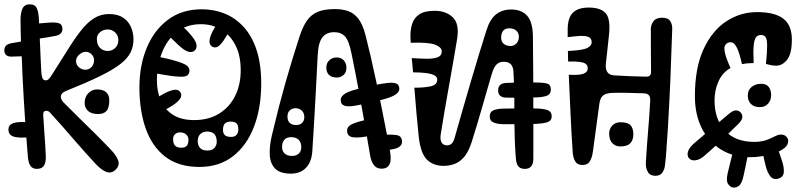

<svg xmlns="http://www.w3.org/2000/svg" viewBox="-24 -761 3712 889"><path d="M105 -36Q97.5 -126 91.5 -216Q85.5 -306 81 -396Q80.5 -404.5 80.2 -412.2Q80 -420 79.5 -428Q79 -435 78.8 -442.2Q78.5 -449.5 78.5 -456Q78 -469 77.5 -481.2Q77 -493.5 76 -506Q76 -511.5 75.5 -517Q75 -522.5 74.8 -528Q74.5 -533.5 74 -539Q74 -544 73.8 -549.2Q73.5 -554.5 73.5 -559.8Q73.5 -565 73 -570Q72.5 -594 71.8 -618.5Q71 -643 71 -667Q71 -703 80.5 -722Q90 -741 114 -741Q138 -741 146.2 -723.2Q154.5 -705.5 156 -673Q158.5 -627.5 160.2 -582.8Q162 -538 163.8 -498.8Q165.5 -459.5 167 -431Q168 -412.5 172 -400.8Q176 -389 188 -389Q195.5 -389 201.5 -394.8Q207.5 -400.5 214 -411Q257 -478 289.8 -530.8Q322.5 -583.5 351.5 -620.2Q380.5 -657 411.5 -676.5Q442.5 -696 481 -696Q521 -696 546 -679.2Q571 -662.5 582.5 -635.8Q594 -609 594 -579Q594 -546.5 581 -519.2Q568 -492 534.2 -465.2Q500.5 -438.5 439.2 -408.5Q378 -378.5 282 -340Q259.5 -331 257.8 -316Q256 -301 271 -286Q308 -248.5 345.2 -212.2Q382.5 -176 419.2 -139.5Q456 -103 492 -65Q514.5 -41 523 -18.2Q531.5 4.5 511 25Q492.5 43 470 35.5Q447.5 28 419 -2Q366.5 -58.5 315.2 -118.2Q264 -178 210 -237Q205 -243 200.8 -245.5Q196.5 -248 191 -248Q174.5 -248 176 -228Q179 -175.5 182.5 -131Q186 -86.5 188 -40Q189.5 -11.5 180.2 4.8Q171 21 146 21Q127.5 21 117.5 7.5Q107.5 -6 105 -36ZM431 -233Q399.5 -233 383.8 -247.2Q368 -261.5 368 -284.5Q368 -312.5 385.2 -329.8Q402.5 -347 425.5 -347Q453 -347 467.5 -334Q482 -321 482 -297.5Q482 -261.5 469 -247.2Q456 -233 431 -233ZM371 -438Q387 -438 399.2 -450Q411.5 -462 411.5 -483.5Q411.5 -497 400.5 -509Q389.5 -521 373 -521Q356.5 -521 342.2 -507.5Q328 -494 328 -480Q328 -460.5 341.8 -449.2Q355.5 -438 371 -438ZM475 -525Q494.5 -525 509.2 -538.8Q524 -552.5 524 -575.5Q524 -596 509.8 -610.2Q495.5 -624.5 475 -624.5Q454 -624.5 439.2 -612Q424.5 -599.5 424.5 -581Q424.5 -553.5 439 -539.2Q453.5 -525 475 -525ZM460 -684Q461.5 -682.5 463 -681Q464.5 -679.5 466 -678Q470 -674.5 467.8 -669.5Q465.5 -664.5 461 -659Q456 -654 450.5 -651.5Q445 -649 442 -652Q440.5 -653.5 439.5 -654.5Q438.5 -655.5 437 -657Q432.5 -661.5 434 -667.8Q435.5 -674 440 -679Q444.5 -683.5 450.8 -685.2Q457 -687 460 -684ZM77 -196Q91.5 -196 105 -195.2Q118.5 -194.5 132 -192Q145.5 -190 151.8 -182.5Q158 -175 158 -157Q158 -140.5 150.8 -134.5Q143.5 -128.5 130 -126Q119.5 -124.5 105 -124.2Q90.5 -124 76 -124Q42.5 -124 28.8 -133.2Q15 -142.5 15 -161Q15 -180 31 -188Q47 -196 77 -196ZM143 -580 125 -650Q175.5 -654.5 206.2 -656.5Q237 -658.5 251 -652.5Q265 -646.5 265 -627Q265 -601 233 -594.8Q201 -588.5 143 -580ZM118 -575 136 -505Q60.5 -498.5 28.2 -498.8Q-4 -499 -4 -529Q-4 -554.5 28.2 -560.8Q60.5 -567 118 -575Z M899.5 12Q803 12 741.5 -35.2Q680 -82.5 650.8 -165.5Q621.5 -248.5 621.5 -356Q621.5 -457 655.2 -539Q689 -621 753.5 -669.5Q818 -718 910.5 -718Q967 -718 1016.5 -698Q1066 -678 1104.2 -636.2Q1142.5 -594.5 1164 -529.5Q1185.5 -464.5 1185.5 -374Q1185.5 -262 1152.2 -174.8Q1119 -87.5 1055 -37.8Q991 12 899.5 12ZM875.5 -205Q942 -205 990.2 -234.8Q1038.5 -264.5 1064.5 -316.5Q1090.5 -368.5 1090.5 -436Q1090.5 -504.5 1066 -552Q1041.5 -599.5 999.8 -624.2Q958 -649 906.5 -649Q840 -649 794.5 -612.8Q749 -576.5 725.8 -517Q702.5 -457.5 702.5 -388Q702.5 -337.5 720.2 -296Q738 -254.5 776.2 -229.8Q814.5 -205 875.5 -205ZM1043.5 -198Q1027 -198 1017.8 -189.5Q1008.5 -181 1008.5 -159Q1008.5 -144 1017 -135.5Q1025.5 -127 1046.5 -127Q1062.5 -127 1071 -136.5Q1079.5 -146 1079.5 -161Q1079.5 -181.5 1071 -189.8Q1062.5 -198 1043.5 -198ZM935.5 -152Q916 -152 903.8 -140.5Q891.5 -129 891.5 -107Q891.5 -88.5 902 -76.2Q912.5 -64 936.5 -64Q958.5 -64 969 -76.2Q979.5 -88.5 979.5 -104Q979.5 -129.5 967.8 -140.8Q956 -152 935.5 -152ZM809.5 -148Q796 -148 786.8 -140Q777.5 -132 777.5 -117Q777.5 -95.5 787 -86.2Q796.5 -77 814.5 -77Q832.5 -77 840.5 -85.5Q848.5 -94 848.5 -115Q848.5 -128.5 838 -138.2Q827.5 -148 809.5 -148ZM1051.5 -644Q1047 -636 1042.5 -627.2Q1038 -618.5 1033.5 -610Q1010.5 -568 993.5 -551.8Q976.5 -535.5 958.5 -545Q946 -552 946 -569.8Q946 -587.5 961.5 -618Q974.5 -641.5 980.8 -651.5Q987 -661.5 991.5 -669Q998.5 -680.5 1010.5 -681.5Q1022.5 -682.5 1033.5 -677Q1044 -672 1050 -662.5Q1056 -653 1051.5 -644ZM811.5 -647Q820.5 -639 830 -630.5Q839.5 -622 848.5 -612Q881.5 -576 885.2 -557.2Q889 -538.5 878.5 -528Q867.5 -517 849 -521.2Q830.5 -525.5 800.5 -554Q782.5 -570.5 772.2 -581Q762 -591.5 753.5 -602Q747.5 -610.5 751.5 -622.2Q755.5 -634 763.5 -642Q772.5 -652 786 -655.2Q799.5 -658.5 811.5 -647ZM695.5 -501Q716.5 -496.5 737 -492.2Q757.5 -488 778.5 -482Q829.5 -468 843 -455.8Q856.5 -443.5 852.5 -427Q849 -410 830.5 -406.8Q812 -403.5 764.5 -410Q743.5 -413 722 -416.8Q700.5 -420.5 679.5 -425Q666 -428 662 -442Q658 -456 661.5 -470Q664.5 -484.5 673.8 -494Q683 -503.5 695.5 -501ZM682.5 -296Q688 -300 693.8 -303.2Q699.5 -306.5 704.5 -310Q741.5 -332.5 762.8 -340Q784 -347.5 794.8 -345Q805.5 -342.5 810.5 -335Q816.5 -326.5 814.8 -315.2Q813 -304 796 -288.5Q779 -273 739.5 -252Q733 -248.5 725.8 -244.8Q718.5 -241 711.5 -237Q699.5 -231 689.2 -236.2Q679 -241.5 673.5 -252Q668.5 -262.5 669.5 -275.5Q670.5 -288.5 682.5 -296ZM1132.5 -522Q1140 -523.5 1145.8 -515.5Q1151.5 -507.5 1154.5 -496Q1157.5 -482 1156 -469Q1154.5 -456 1145.5 -455Q1143.5 -455 1141.2 -454.5Q1139 -454 1136.5 -454Q1127.5 -453.5 1121.8 -463.2Q1116 -473 1113.5 -485Q1112 -498 1115.2 -508.8Q1118.5 -519.5 1127.5 -521Q1129 -521 1130 -521.5Q1131 -522 1132.5 -522ZM1114.5 -289Q1117 -286 1119.2 -283.5Q1121.5 -281 1123.5 -278Q1129 -271.5 1126.2 -264.5Q1123.5 -257.5 1117.5 -252Q1111.5 -247.5 1104.5 -246.2Q1097.5 -245 1093.5 -251Q1090.5 -255.5 1087.5 -259.5Q1084.5 -263.5 1081.5 -268Q1075.5 -276.5 1078 -283.5Q1080.5 -290.5 1086.5 -294Q1092.5 -298 1100.5 -297.2Q1108.5 -296.5 1114.5 -289Z M1235 -135Q1252 -206.5 1267.2 -265.5Q1282.5 -324.5 1297.5 -377.2Q1312.5 -430 1328.2 -481.5Q1344 -533 1362 -589Q1377 -636 1396.5 -664.5Q1416 -693 1446.8 -706Q1477.5 -719 1527 -719Q1560.5 -719 1587.8 -709.8Q1615 -700.5 1635.5 -674Q1656 -647.5 1669 -596Q1680.5 -551 1693.5 -494.5Q1706.5 -438 1719.5 -377Q1732.5 -316 1744.2 -257Q1756 -198 1765.8 -147Q1775.5 -96 1782 -60Q1786 -37.5 1784.5 -19.2Q1783 -1 1773 9.5Q1763 20 1742 20Q1720.5 20 1707.8 4.2Q1695 -11.5 1690 -40Q1677.5 -114 1664.8 -186.8Q1652 -259.5 1637.5 -338.8Q1623 -418 1604 -511Q1592 -572.5 1573.5 -592.2Q1555 -612 1524 -612Q1487.5 -612 1468.8 -588.2Q1450 -564.5 1447 -505Q1442.5 -418.5 1439.2 -354.2Q1436 -290 1433 -240Q1430 -190 1427.5 -147.2Q1425 -104.5 1422 -60Q1418.5 -10.5 1392.5 16.2Q1366.5 43 1323 43Q1272.5 43 1249.8 19.5Q1227 -4 1225 -44.2Q1223 -84.5 1235 -135ZM1347.5 -182Q1365 -182 1375 -192.2Q1385 -202.5 1385 -218Q1385 -238.5 1373 -249.2Q1361 -260 1344.5 -260Q1329 -260 1318 -250.2Q1307 -240.5 1307 -220Q1307 -203 1317 -192.5Q1327 -182 1347.5 -182ZM1328 -39Q1347 -39 1359 -49.5Q1371 -60 1371 -79.5Q1371 -101 1359 -113.5Q1347 -126 1323.5 -126Q1303.5 -126 1292.8 -114Q1282 -102 1282 -80Q1282 -61 1294.2 -50Q1306.5 -39 1328 -39ZM1268 -133Q1257 -134.5 1252.5 -141Q1248 -147.5 1251 -164Q1253.5 -179 1259.2 -183.8Q1265 -188.5 1277 -187ZM1406 -162Q1415.5 -158.5 1419.8 -153.5Q1424 -148.5 1424.5 -142Q1425 -135.5 1423 -128Q1418.5 -110 1411 -105.5Q1403.5 -101 1393 -101ZM1342 -453 1326 -379Q1318.5 -381.5 1315.8 -391.8Q1313 -402 1318 -422Q1323.5 -441.5 1329 -448Q1334.5 -454.5 1342 -453ZM1424 -281V-296Q1427 -296 1428.5 -294.2Q1430 -292.5 1430 -288Q1430 -285 1428.5 -283.5Q1427 -282 1424 -281ZM1656 -354 1671 -282Q1637.5 -274 1611 -270.2Q1584.5 -266.5 1569 -272.2Q1553.5 -278 1553.5 -298.5Q1553.5 -315.5 1576 -329Q1598.5 -342.5 1656 -354ZM1720 -293 1704 -366Q1739.5 -373 1766.8 -376.5Q1794 -380 1809.5 -374.8Q1825 -369.5 1825 -349Q1825 -334 1803.8 -320.8Q1782.5 -307.5 1720 -293ZM1716 -175 1705 -243Q1720 -247 1730 -244.8Q1740 -242.5 1745 -233.8Q1750 -225 1750 -208.5Q1750 -194.5 1741.8 -186.8Q1733.5 -179 1716 -175ZM1670 -206 1687 -132Q1644.5 -122.5 1613.8 -125Q1583 -127.5 1583 -156.5Q1583 -174 1602.8 -184.5Q1622.5 -195 1670 -206ZM1759 -65 1744 -137Q1786 -139 1811.8 -135.5Q1837.5 -132 1837.5 -104Q1837.5 -89 1822 -79.2Q1806.5 -69.5 1759 -65ZM1536.5 -402Q1511.5 -402 1499.2 -414.2Q1487 -426.5 1487 -448Q1487 -469.5 1501 -482.2Q1515 -495 1534.5 -495Q1556.5 -495 1568.2 -481Q1580 -467 1580 -448.5Q1580 -424.5 1566 -413.2Q1552 -402 1536.5 -402Z M2029.5 7Q1982.5 7 1952.8 -22Q1923 -51 1914.5 -131Q1909.5 -180.5 1904.2 -238.2Q1899 -296 1894.5 -355Q1936 -354.5 1968.2 -361Q2000.5 -367.5 2000.5 -392Q2000.5 -409.5 1974.8 -417.5Q1949 -425.5 1888.5 -426Q1887 -444 1885.5 -460.2Q1884 -476.5 1882.5 -492Q1920 -489.5 1951.5 -489Q1983 -488.5 2002.2 -495.8Q2021.5 -503 2021.5 -523Q2021.5 -542 1991 -554Q1960.5 -566 1877.5 -563Q1877.5 -567.5 1877.2 -571.5Q1877 -575.5 1876.8 -579.2Q1876.5 -583 1876.5 -587Q1875.5 -621.5 1884 -649.5Q1892.5 -677.5 1917 -694.2Q1941.5 -711 1988.5 -711Q2041 -711 2072.5 -680.8Q2104 -650.5 2092.5 -580Q2086 -540.5 2076.2 -484Q2066.5 -427.5 2055.2 -365Q2044 -302.5 2033.8 -243.2Q2023.5 -184 2016.5 -138Q2013 -114 2020.8 -101Q2028.5 -88 2045.5 -88Q2059 -88 2067.2 -96Q2075.5 -104 2080.5 -121Q2094.5 -170 2113.5 -236.8Q2132.5 -303.5 2153.5 -374.8Q2174.5 -446 2194 -510.2Q2213.5 -574.5 2227.5 -618Q2244 -672 2272.8 -694.5Q2301.5 -717 2342.5 -717Q2391.5 -717 2417.2 -687.5Q2443 -658 2443.5 -591Q2444.5 -503.5 2445 -406.2Q2445.5 -309 2445.5 -211.8Q2445.5 -114.5 2445.5 -27Q2445.5 -3 2435.8 9Q2426 21 2406.5 21Q2387 21 2377 10.5Q2367 0 2364.5 -27Q2364.5 -30 2364.2 -33.2Q2364 -36.5 2363.8 -40Q2363.5 -43.5 2363 -47Q2362.5 -55.5 2362 -64.2Q2361.5 -73 2361 -82Q2360.5 -90.5 2360.2 -98.8Q2360 -107 2359.5 -116Q2359 -143 2358.2 -172Q2357.5 -201 2357.5 -230Q2357.5 -240 2357.5 -249.2Q2357.5 -258.5 2357.5 -268Q2357.5 -275.5 2357.5 -282.5Q2357.5 -289.5 2357.5 -297Q2357.5 -329.5 2356.2 -366.5Q2355 -403.5 2353.5 -428Q2352 -453.5 2340.5 -464.2Q2329 -475 2308.5 -475Q2287 -475 2274.8 -462.2Q2262.5 -449.5 2253.5 -420Q2247 -398.5 2236 -360.2Q2225 -322 2211.8 -276Q2198.5 -230 2185 -184.5Q2171.5 -139 2159.5 -102Q2144.5 -56 2123.5 -32.5Q2102.5 -9 2078.2 -1Q2054 7 2029.5 7ZM2340.5 -548Q2355 -548 2366.8 -559.5Q2378.5 -571 2378.5 -591Q2378.5 -608.5 2366.5 -619.2Q2354.5 -630 2332.5 -630Q2316 -630 2306.2 -619Q2296.5 -608 2296.5 -586Q2296.5 -567.5 2308.8 -557.8Q2321 -548 2340.5 -548ZM2302.5 -186Q2275.5 -187 2259.5 -194.8Q2243.5 -202.5 2243.5 -221Q2243.5 -243 2260.5 -250.2Q2277.5 -257.5 2306.5 -258Q2343.5 -259 2377.8 -259.2Q2412 -259.5 2448.5 -259Q2492 -258.5 2511.2 -251.2Q2530.5 -244 2530.5 -222Q2530.5 -202 2510.5 -195.2Q2490.5 -188.5 2448.5 -187Q2417 -186 2375.5 -185.8Q2334 -185.5 2302.5 -186ZM2318.5 -309Q2302 -309.5 2292.2 -317.5Q2282.5 -325.5 2282.5 -342Q2282.5 -360 2292.5 -368.2Q2302.5 -376.5 2320.5 -377Q2363.5 -379 2394.2 -379.2Q2425 -379.5 2458.5 -379Q2497 -378.5 2511.8 -373.2Q2526.5 -368 2526.5 -346Q2526.5 -326.5 2510.8 -319Q2495 -311.5 2459.5 -310Q2423.5 -308.5 2388.8 -308.2Q2354 -308 2318.5 -309ZM1959.5 -601Q1944 -600.5 1933.8 -607.5Q1923.5 -614.5 1923.5 -631Q1923.5 -651.5 1930.8 -660.2Q1938 -669 1956.5 -671Q1965 -672 1973.5 -672.8Q1982 -673.5 1990.2 -674Q1998.5 -674.5 2006.5 -675Q2020 -676 2033.2 -670Q2046.5 -664 2046.5 -642Q2046.5 -622 2037.2 -613.2Q2028 -604.5 2010.5 -603Q1996.5 -601.5 1983.2 -601.2Q1970 -601 1959.5 -601ZM2050.5 -539Q2050.5 -539 2050.5 -539Q2050.5 -539 2050.5 -539Q2050.5 -539 2050.5 -539Q2050.5 -539 2050.5 -539Q2050.5 -539 2050.5 -539Q2050.5 -539 2050.5 -539Q2050.5 -539 2050.5 -539Q2050.5 -539 2050.5 -539Q2050.5 -539 2050.5 -539Q2050.5 -539 2050.5 -539Q2050.5 -539 2050.5 -539Q2050.5 -539 2050.5 -539ZM1988.5 -688Q1988.5 -688 1988.5 -688Q1988.5 -688 1988.5 -688Q1988.5 -688 1988.5 -688Q1988.5 -688 1988.5 -688Q1988.5 -688 1988.5 -688Q1988.5 -688 1988.5 -688Q1988.5 -688 1988.5 -688Q1988.5 -688 1988.5 -688ZM2165.5 -223Q2165.5 -223 2165.5 -223Q2165.5 -223 2165.5 -223Q2165.5 -223 2165.5 -223Q2165.5 -223 2165.5 -223Q2165.5 -223 2165.5 -223Q2165.5 -223 2165.5 -223Q2165.5 -223 2165.5 -223Q2165.5 -223 2165.5 -223Z M3088.5 -626Q3085 -513.5 3080.5 -404.8Q3076 -296 3070.5 -205Q3069 -181 3068.8 -172.8Q3068.5 -164.5 3067.5 -153Q3067 -146.5 3066.8 -142.5Q3066.5 -138.5 3066.2 -134.5Q3066 -130.5 3065.5 -124Q3065 -114.5 3064.2 -104.2Q3063.5 -94 3062.5 -84Q3062 -75 3061.8 -68.2Q3061.5 -61.5 3060.5 -54Q3060 -43 3059.2 -34.8Q3058.5 -26.5 3057.5 -19Q3057 -12.5 3056.5 -8Q3056 -3.5 3054.5 8Q3052.5 23.5 3042.8 38.2Q3033 53 3010.5 53Q2986 53 2975.5 35Q2965 17 2966.5 -9Q2971 -86.5 2977 -156.5Q2983 -226.5 2986.5 -294Q2987.5 -312 2980.5 -320.2Q2973.5 -328.5 2954.5 -329Q2924.5 -330 2886.2 -331Q2848 -332 2810.5 -331Q2781.5 -329.5 2768.5 -319Q2755.5 -308.5 2751.5 -283Q2745.5 -239.5 2738 -182.5Q2730.5 -125.5 2721.5 -61Q2718 -32.5 2707.5 -14.8Q2697 3 2673.5 3Q2649 3 2639 -14.2Q2629 -31.5 2627.5 -60Q2621.5 -146.5 2617.5 -238Q2613.5 -329.5 2609.5 -415Q2657 -412 2677.2 -419.5Q2697.5 -427 2697.5 -445Q2697.5 -457 2689.2 -464.2Q2681 -471.5 2661 -474.2Q2641 -477 2606.5 -476Q2606.5 -486.5 2606 -499.8Q2605.5 -513 2605.5 -525Q2672.5 -528 2694 -538.2Q2715.5 -548.5 2715.5 -565.5Q2715.5 -584.5 2700.2 -590.2Q2685 -596 2660 -594.5Q2635 -593 2604.5 -589Q2604.5 -595 2604.5 -600.8Q2604.5 -606.5 2604.5 -616Q2603 -674.5 2626.5 -700.2Q2650 -726 2702.5 -726Q2758 -726 2781 -699Q2804 -672 2795.5 -597Q2792 -562.5 2788.2 -528.5Q2784.5 -494.5 2781.5 -469Q2778.5 -440.5 2788.2 -427Q2798 -413.5 2819.5 -412Q2852.5 -410 2886 -408.5Q2919.5 -407 2967.5 -406Q2980.5 -406 2985.5 -411.8Q2990.5 -417.5 2990.5 -430Q2990 -479 2989.8 -527.5Q2989.5 -576 2989.5 -626Q2989.5 -646.5 3001.8 -662.8Q3014 -679 3041.5 -679Q3069.5 -679 3079.5 -663Q3089.5 -647 3088.5 -626ZM2849.5 -195Q2883 -195 2895.8 -180.8Q2908.5 -166.5 2908.5 -139.5Q2908.5 -112 2894.2 -97.5Q2880 -83 2847.5 -83Q2826 -83 2811.2 -98Q2796.5 -113 2796.5 -143Q2796.5 -164 2810.8 -179.5Q2825 -195 2849.5 -195ZM2656.5 -120Q2644.5 -120 2638.5 -129.8Q2632.5 -139.5 2632.5 -159Q2632.5 -177 2639.2 -187Q2646 -197 2659.5 -197Q2665 -197 2669.8 -197Q2674.5 -197 2680.5 -197Q2692.5 -197 2697.5 -186.5Q2702.5 -176 2702.5 -160Q2702.5 -140 2695.5 -130Q2688.5 -120 2673.5 -120Q2669 -120 2665 -120Q2661 -120 2656.5 -120ZM3028.5 -667Q3055 -667 3067.2 -654.5Q3079.5 -642 3079.5 -629Q3079.5 -603 3069.5 -592.5Q3059.5 -582 3044 -582Q3018 -582 3006.2 -595.5Q2994.5 -609 2994.5 -636Q2994.5 -650 3003.8 -658.5Q3013 -667 3028.5 -667ZM2666 -25.5Q2656.5 -25.5 2651.8 -34.2Q2647 -43 2647 -53.5Q2647 -65 2651.8 -74.5Q2656.5 -84 2667 -84.5Q2671 -84.5 2674.8 -85Q2678.5 -85.5 2682 -85.5Q2692 -86.5 2696.5 -77.8Q2701 -69 2701 -57.5Q2701 -46.5 2695.8 -36Q2690.5 -25.5 2679 -25.5Q2676 -25.5 2672.5 -25.5Q2669 -25.5 2666 -25.5Z M3449.5 -33Q3372.5 -33 3315 -68.2Q3257.5 -103.5 3225.5 -167Q3193.5 -230.5 3193.5 -316Q3193.5 -446 3233.2 -532.5Q3273 -619 3338.5 -662Q3404 -705 3481.5 -705Q3563.5 -705 3603 -674.5Q3642.5 -644 3642.5 -578Q3642.5 -512 3620.5 -484.5Q3598.5 -457 3570.5 -457Q3557 -457 3545.8 -459.2Q3534.5 -461.5 3522.5 -465Q3528.5 -524 3528 -552.5Q3527.5 -581 3520.2 -590Q3513 -599 3499.5 -599Q3485.5 -599 3477.2 -589.5Q3469 -580 3466 -552.2Q3463 -524.5 3465.5 -469Q3452 -469 3437.8 -467.8Q3423.5 -466.5 3411.5 -464Q3400.5 -513 3390.2 -535.2Q3380 -557.5 3370 -562.5Q3360 -567.5 3349.5 -564Q3337.5 -560 3332.5 -549.5Q3327.5 -539 3333 -514.8Q3338.5 -490.5 3358.5 -446Q3322.5 -426.5 3303.5 -385.8Q3284.5 -345 3284.5 -296Q3284.5 -209 3332.2 -156.5Q3380 -104 3468.5 -104Q3473 -104 3478.5 -104.2Q3484 -104.5 3488.5 -105Q3495.5 -106 3501 -106.8Q3506.5 -107.5 3512.5 -109Q3518.5 -110.5 3523.8 -112.2Q3529 -114 3533.5 -116Q3536 -117 3538.5 -118Q3541 -119 3543.8 -120.2Q3546.5 -121.5 3549.5 -123Q3552 -124 3554.5 -125.2Q3557 -126.5 3559.5 -127.8Q3562 -129 3564.5 -130Q3569 -132.5 3576 -135.2Q3583 -138 3592.5 -138Q3607 -138 3616.2 -129Q3625.5 -120 3625.5 -108Q3625.5 -89.5 3608 -75.5Q3590.5 -61.5 3563.2 -52Q3536 -42.5 3505.8 -37.8Q3475.5 -33 3449.5 -33ZM3498.5 -655Q3499.5 -650 3499 -646Q3498.5 -642 3498.5 -638Q3498 -632 3492 -629.5Q3486 -627 3478.5 -626Q3468 -624.5 3462 -629.5Q3456 -634.5 3453.5 -641Q3453.5 -645 3453 -649Q3452.5 -653 3452.5 -655Q3453.5 -662 3459.8 -667Q3466 -672 3475.5 -672Q3485.5 -671.5 3491.8 -666.8Q3498 -662 3498.5 -655ZM3190.5 -98Q3227.5 -129.5 3268.8 -164.8Q3310 -200 3352.5 -235Q3370 -249.5 3383.2 -249.8Q3396.5 -250 3405.5 -240Q3414.5 -230.5 3413 -217.2Q3411.5 -204 3395.5 -188Q3369 -162 3343 -136.8Q3317 -111.5 3290.2 -86.8Q3263.5 -62 3235.5 -38Q3215.5 -21 3195.8 -18.8Q3176 -16.5 3165.5 -29Q3156 -42 3161.8 -60Q3167.5 -78 3190.5 -98ZM3494 -265Q3468 -265 3453.2 -279.5Q3438.5 -294 3438.5 -318.5Q3438.5 -344 3456.2 -358.5Q3474 -373 3501 -373Q3524 -373 3535.2 -358.8Q3546.5 -344.5 3546.5 -319.5Q3546.5 -298 3532.8 -281.5Q3519 -265 3494 -265ZM3576.5 -74Q3588.5 -43 3597.8 -13.5Q3607 16 3605 37.5Q3603 59 3580.5 66Q3556.5 73 3542.5 55Q3528.5 37 3520.8 5.5Q3513 -26 3506.5 -59ZM3437.5 -37Q3433 -13 3428 10Q3423 33 3418.5 54Q3410.5 90.5 3396.2 100.2Q3382 110 3368.5 107Q3355 104 3346.2 89.2Q3337.5 74.5 3345.5 40Q3351.5 14.5 3357.5 -9.2Q3363.5 -33 3369.5 -57ZM3287.5 -578Q3292 -576 3295.2 -573.2Q3298.5 -570.5 3301.5 -568Q3306 -564.5 3304.8 -558.2Q3303.5 -552 3299.5 -545Q3294.5 -536 3287 -534Q3279.5 -532 3272.5 -534Q3270.5 -535.5 3268.2 -536.8Q3266 -538 3264 -539Q3262 -540 3260.5 -541Q3255.5 -545.5 3255 -553.8Q3254.5 -562 3260.5 -570Q3266.5 -577.5 3274 -579.8Q3281.5 -582 3287.5 -578Z"/></svg>

Font: Kablammo
Style: Regular
Weight: 400
Designer: Travis Kochel, Lizy Gershenzon, Daria Petrova, Ethan Cohen
Foundry: Vectro Type Foundry
Version: Version 1.002